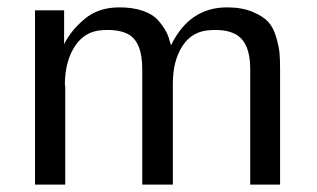

<svg xmlns="http://www.w3.org/2000/svg" viewBox="-20 -501 860 521"><path d="M75 0V-473H154V-381Q172 -418 209.5 -449.5Q247 -481 304 -481Q341 -481 368 -471.5Q395 -462 408.5 -446.5Q422 -431 429.5 -417.5Q437 -404 440 -391L444 -378Q494 -481 596 -481Q636 -481 665 -469Q694 -457 708 -441.5Q722 -426 729.5 -400Q737 -374 738.5 -357Q740 -340 740 -314V-310V0H659V-313Q659 -392 613 -411Q589 -422 548 -419Q501 -416 475 -376Q449 -336 449 -274V0H366V-313Q366 -393 322 -411Q297 -422 256 -419Q210 -416 183.5 -376Q157 -336 156 -274Q156 -270 157 -267V0Z"/></svg>

Font: Coval
Style: Light
Weight: 300
Foundry: Context Ltd
Version: Version 001.000